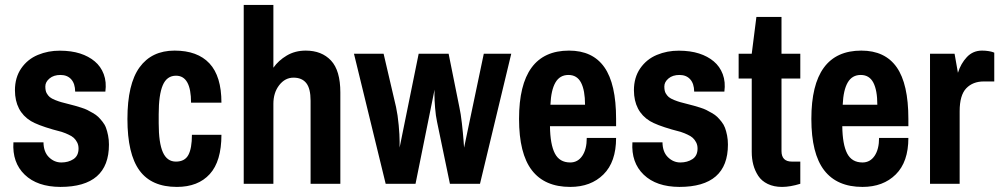

<svg xmlns="http://www.w3.org/2000/svg" viewBox="-20 -738 4016 771"><path d="M417.5 -157.3Q417.5 12.6 222.4 12.6Q129.9 12.2 79.3 -36.5Q28.7 -85.1 33.9 -166.4H154.6Q155.1 -127.7 176.6 -106.6Q198.1 -85.6 226.3 -85.6Q254.6 -85.6 275 -99Q295.4 -112.5 295.4 -141.6Q295.4 -155.5 289.7 -166.4Q284.1 -177.2 276.3 -184.4Q268.5 -191.6 253.9 -198.1Q239.4 -204.6 227.6 -208.5L192 -218.1Q130.8 -235.9 103.8 -252Q40.4 -291.1 40 -375.3Q40 -427 65.4 -463.7Q90.8 -500.4 132.3 -517.6Q173.8 -534.8 220.5 -534.5Q267.2 -534.3 301.5 -523.2Q335.8 -512.2 360.3 -491.7Q384.9 -471.3 396.6 -440.1Q408.3 -408.8 403.1 -370.1H281.9Q281.5 -402.3 265.9 -419.6Q250.2 -437 222.8 -437Q195.5 -437 178.8 -422.9Q162 -408.8 162 -391Q162 -373.2 167.5 -363.6Q172.9 -354 179.8 -348.2Q186.8 -342.3 201.3 -336.4Q215.9 -330.6 226.1 -327.8Q236.3 -324.9 254.3 -320.4Q272.4 -315.8 281.1 -313.4Q289.7 -311 305.6 -306Q321.5 -301 330.4 -296.5Q339.3 -291.9 352.7 -284.3Q366.2 -276.7 374.2 -268.9Q382.3 -261.1 391.6 -249.3Q401 -237.6 405.7 -224.6Q410.5 -211.6 414 -194.2Q417.5 -176.8 417.5 -157.3Z M869.2 -325.8H747.2Q747.2 -434 686.8 -434Q649.9 -434 633.6 -395.7Q617.3 -357.5 617.3 -279.3V-242.8Q617.3 -164.2 634 -126.6Q650.7 -89.1 686.4 -89.1Q722 -89.1 736.3 -115.6Q750.7 -142.1 750.7 -196.8H869.2Q869.2 -90.4 822.3 -38.9Q775.4 12.6 690.3 12.6Q588.2 12.6 540 -53.6Q491.7 -119.9 491.7 -260.2Q491.7 -400.5 540.4 -467.6Q589.1 -534.8 681.1 -534.8Q773.2 -534.8 821.2 -483.3Q869.2 -431.8 869.2 -325.8Z M1207.6 -534.8Q1271.9 -534.8 1309.3 -494.8Q1346.7 -454.8 1346.7 -366.6V0H1227.2V-333.6Q1227.2 -382.7 1209.8 -404.4Q1192.4 -426.2 1158.6 -426.2Q1124.7 -426.2 1101.2 -396Q1077.8 -365.8 1077.8 -321V0H958.7V-718.1H1077.8V-466.1Q1098.2 -495.2 1131.6 -515Q1165.1 -534.8 1207.6 -534.8Z M1584.7 -170.3V-145.5L1661.2 -522.2H1781.5L1824.9 -306.3Q1830.1 -283.7 1834.7 -243.5Q1839.3 -203.3 1841.4 -174.2L1843.6 -145.1L1922.7 -522.2H2033L1907.5 0H1786.7L1735 -248.9Q1729.8 -272.4 1727.2 -304.5Q1724.6 -336.7 1724.6 -357.1L1725 -377.9L1648.6 0H1528.7L1401.4 -522.2H1520.4L1570.4 -308Q1577.3 -276.3 1581 -235.7Q1584.7 -195 1584.7 -170.3Z M2265 -534.8Q2360.1 -534.8 2407 -467.9Q2454 -401 2454 -260.6V-231.1H2188.5Q2189.4 -158.1 2208.1 -121.9Q2226.8 -85.6 2269.8 -85.6Q2300.2 -85.6 2318.2 -112.1Q2336.2 -138.6 2336.2 -184.2H2454Q2454 -87.7 2403.3 -37.6Q2352.7 12.6 2269.8 12.6Q2167.2 12.6 2115.8 -54.3Q2064.3 -121.2 2064.3 -260.6Q2064.3 -534.8 2265 -534.8ZM2190.3 -317.5H2329.3Q2329.3 -375.3 2313.2 -406.2Q2297.1 -437 2262.6 -437Q2228.1 -437 2210.5 -406.8Q2192.9 -376.6 2190.3 -317.5Z M2903.1 -157.3Q2903.1 12.6 2708.1 12.6Q2615.6 12.2 2564.9 -36.5Q2514.3 -85.1 2519.5 -166.4H2640.3Q2640.7 -127.7 2662.3 -106.6Q2683.8 -85.6 2712 -85.6Q2740.2 -85.6 2760.6 -99Q2781.1 -112.5 2781.1 -141.6Q2781.1 -155.5 2775.4 -166.4Q2769.8 -177.2 2761.9 -184.4Q2754.1 -191.6 2739.6 -198.1Q2725 -204.6 2713.3 -208.5L2677.7 -218.1Q2616.4 -235.9 2589.5 -252Q2526.1 -291.1 2525.6 -375.3Q2525.6 -427 2551 -463.7Q2576.5 -500.4 2617.9 -517.6Q2659.4 -534.8 2706.1 -534.5Q2752.8 -534.3 2787.1 -523.2Q2821.5 -512.2 2846 -491.7Q2870.5 -471.3 2882.3 -440.1Q2894 -408.8 2888.8 -370.1H2767.6Q2767.2 -402.3 2751.5 -419.6Q2735.9 -437 2708.5 -437Q2681.1 -437 2664.4 -422.9Q2647.7 -408.8 2647.7 -391Q2647.7 -373.2 2653.1 -363.6Q2658.6 -354 2665.5 -348.2Q2672.5 -342.3 2687 -336.4Q2701.6 -330.6 2711.8 -327.8Q2722 -324.9 2740 -320.4Q2758 -315.8 2766.7 -313.4Q2775.4 -311 2791.3 -306Q2807.1 -301 2816 -296.5Q2824.9 -291.9 2838.4 -284.3Q2851.9 -276.7 2859.9 -268.9Q2867.9 -261.1 2877.3 -249.3Q2886.6 -237.6 2891.4 -224.6Q2896.2 -211.6 2899.7 -194.2Q2903.1 -176.8 2903.1 -157.3Z M3193.7 -422.7H3118.2V-131.6Q3118.2 -89.1 3159.9 -89.1H3193.7V0Q3152.9 12.6 3120.3 12.6Q3087.7 12.6 3063 0.7Q3038.2 -11.3 3024.8 -31.9Q3011.3 -52.6 3005 -76.5Q2998.7 -100.3 2998.7 -128.1V-422.7H2946.1V-522.2H2998.7L3017.4 -669.9H3118.2V-522.2H3193.7Z M3438.7 -534.8Q3533.9 -534.8 3580.8 -467.9Q3627.7 -401 3627.7 -260.6V-231.1H3362.3Q3363.2 -158.1 3381.8 -121.9Q3400.5 -85.6 3443.5 -85.6Q3473.9 -85.6 3492 -112.1Q3510 -138.6 3510 -184.2H3627.7Q3627.7 -87.7 3577.1 -37.6Q3526.5 12.6 3443.5 12.6Q3341 12.6 3289.5 -54.3Q3238.1 -121.2 3238.1 -260.6Q3238.1 -534.8 3438.7 -534.8ZM3364 -317.5H3503Q3503 -375.3 3487 -406.2Q3470.9 -437 3436.4 -437Q3401.8 -437 3384.2 -406.8Q3366.6 -376.6 3364 -317.5Z M3923.5 -534.8Q3937.4 -534.8 3949.6 -532.8Q3961.8 -530.8 3967 -528.7L3972.6 -526.5V-410.9H3930.1Q3886.6 -410.9 3860.1 -383.4Q3833.6 -355.8 3833.6 -291.1V0H3714.6V-522.2H3813.2L3826.7 -445.7Q3838.4 -483.1 3862.7 -508.9Q3887.1 -534.8 3923.5 -534.8Z"/></svg>

Font: Puralecka Narrow
Style: Bold
Weight: 700
Designer: Hector Gatti, Marcela Romero, Pablo Cosgaya and Nicolas Silva
Version: Version 1.004;PS 001.004;hotconv 1.0.70;makeotf.lib2.5.58329